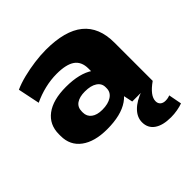

<svg xmlns="http://www.w3.org/2000/svg" viewBox="-200 -708 1083 1083"><g transform="rotate(-45 341.5 -166.5)"><path d="M421 -203V-306Q421 -361 385 -386.5Q349 -412 273 -412Q226 -412 178 -400.5Q130 -389 86 -368L59 -499Q94 -515 140 -526.5Q186 -538 234.5 -544.5Q283 -551 326 -551Q478 -551 553 -490Q628 -429 628 -306V0H464ZM254 11Q154 11 97.5 -31Q41 -73 41 -148V-162Q41 -238 97.5 -280.5Q154 -323 258 -323Q366 -323 427 -281.5Q488 -240 488 -165V-150Q488 -74 426.5 -31.5Q365 11 254 11ZM312 -86Q359 -86 387 -104.5Q415 -123 415 -155V-164Q415 -194 388.5 -211.5Q362 -229 315 -229Q272 -229 247.5 -212Q223 -195 223 -161V-153Q223 -122 246.5 -104Q270 -86 312 -86ZM556 218Q491 218 455.5 193Q420 168 420 122Q420 82 452.5 49Q485 16 545 -5L627 0Q593 24 575.5 47Q558 70 558 92Q558 110 569.5 120Q581 130 600 130Q620 130 636 123L651 202Q632 209 607 213.5Q582 218 556 218Z"/></g></svg>

Font: Pathway Extreme 28pt ExtraBold
Style: Regular
Weight: 800
Designer: Eduardo Rodriguez Tunni
Foundry: Eduardo Rodriguez Tunni
Version: Version 1.001;gftools[0.9.26]